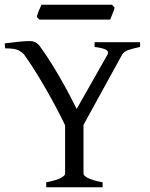

<svg xmlns="http://www.w3.org/2000/svg" viewBox="-20 -794 635 814"><path d="M574 -595Q541 -588 523 -581.5Q505 -575 498 -563L320 -239H267Q249 -279 225 -325Q201 -371 175 -416Q149 -461 125 -499Q101 -537 82 -563Q73 -573 58 -581Q43 -589 2 -589L0 -610Q29 -614 58 -617Q87 -620 107 -620Q130 -620 146 -602Q170 -570 198.5 -524.5Q227 -479 254.5 -429Q282 -379 305 -332L436 -563Q442 -575 430.5 -582.5Q419 -590 381 -595V-615H574ZM176 0V-21Q221 -30 238.5 -40Q256 -50 256 -57V-312H334V-57Q334 -50 351.5 -40Q369 -30 415 -21V0ZM466 -762Q464 -752 457 -735.5Q450 -719 447 -711H147L136 -722Q138 -733 144.5 -748.5Q151 -764 156 -774H455Z"/></svg>

Font: ChillKai
Style: Regular
Weight: 400
Designer: ChillType
Foundry: 寒蝉字型
Version: Version 2.000